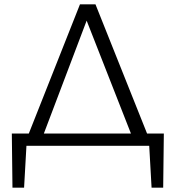

<svg xmlns="http://www.w3.org/2000/svg" viewBox="-20 -678 824 893"><path d="M739 195H685L674 0H103L92 195H38L35 -57H114L352 -658H424L664 -57H742ZM589 -57 383 -582 184 -57Z"/></svg>

Font: Ysabeau Infant
Style: Regular
Weight: 400
Designer: Christian Thalmann (Catharsis Fonts)
Version: Version 0.003